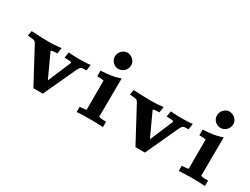

<svg xmlns="http://www.w3.org/2000/svg" viewBox="-57 -1092 2039 1567"><g transform="rotate(30 962.0 -308.0)"><path d="M513.2 -295.8C520.2 -310.4 527.2 -320.6 534.3 -326.5C540.4 -330.7 552.1 -332.9 569.2 -333H586.2L594 -388L569.3 -385.7C549.2 -383.8 523 -382.9 490.7 -382.9C455.6 -382.9 428.5 -383.8 409.4 -385.6L387.9 -387.8L379.2 -334.3C406.5 -332.9 424 -331.8 431.7 -331.2C436.7 -330.4 441.4 -328.5 445.7 -325.2C445.6 -323.1 444.9 -320.5 443.8 -317.4L353.7 -104.7L255.4 -317.6C254.6 -319.9 254 -322.1 253.6 -324.2C253.6 -324.5 253.9 -325.4 254.5 -326.9C260.3 -330.8 272.6 -332.8 291.3 -333H310.6L319.7 -388.8L290.7 -385.6C263 -382.5 233.1 -380.9 201.1 -380.9C169.1 -380.9 114.6 -382.8 37.8 -386.6L30.3 -338.9L51.5 -337.8C71 -336.7 85.3 -334.4 94.4 -330.7C100.5 -327.7 106 -321.5 110.9 -312.1L283.5 9.8H372.2Z M752.1 -602.5C737.5 -587.1 730 -568.6 729.5 -546.9C729.8 -525.9 737.9 -508 753.6 -493.2C768.8 -480 785.2 -473.2 802.7 -472.7C824.6 -472.9 843.3 -480.5 859 -495.5C873.7 -510.6 881.3 -529.7 881.8 -552.7C881.5 -572.5 873.1 -590 856.5 -605.1C840.7 -618.5 822.8 -625.5 802.7 -626C784.6 -625.6 767.8 -617.8 752.1 -602.5ZM706.1 -335C719.9 -334.9 733.9 -333.4 748 -330.5V-54.7C740 -51.5 725.8 -49.6 705.4 -48.8L686.5 -48.3V1.6L707.6 -0.1C732.4 -1.9 766.1 -2.9 808.6 -2.9C851.2 -2.9 885.8 -2 912.6 -0.1L933.6 1.5V-49.7C904.5 -50.1 886.5 -51 879.7 -52.4C873.1 -53.7 868.3 -55 865.2 -56.1C865.3 -180.3 866 -301.5 867.5 -419.6L841.6 -411.1C807.5 -400.1 761.9 -392.9 705 -389.6L686.5 -388.6V-335Z M1475.1 -295.8C1482.1 -310.4 1489.1 -320.6 1496.2 -326.5C1502.3 -330.7 1514 -332.9 1531.1 -333H1548.1L1555.9 -388L1531.2 -385.7C1511.1 -383.8 1484.9 -382.9 1452.7 -382.9C1417.5 -382.9 1390.4 -383.8 1371.3 -385.6L1349.8 -387.8L1341.1 -334.3C1368.4 -332.9 1385.9 -331.8 1393.6 -331.2C1398.6 -330.4 1403.3 -328.5 1407.6 -325.2C1407.5 -323.1 1406.8 -320.5 1405.7 -317.4L1315.6 -104.7L1217.3 -317.6C1216.5 -319.9 1215.9 -322.1 1215.5 -324.2C1215.5 -324.5 1215.9 -325.4 1216.5 -326.9C1222.2 -330.8 1234.5 -332.8 1253.2 -333H1272.5L1281.6 -388.8L1252.6 -385.6C1224.9 -382.5 1195 -380.9 1163 -380.9C1131 -380.9 1076.5 -382.8 999.7 -386.6L992.2 -338.9L1013.4 -337.8C1032.9 -336.7 1047.2 -334.4 1056.3 -330.7C1062.4 -327.7 1067.9 -321.5 1072.8 -312.1L1245.4 9.8H1334.1Z M1714 -602.5C1699.5 -587.1 1691.9 -568.6 1691.4 -546.9C1691.7 -525.9 1699.8 -508 1715.5 -493.2C1730.7 -480 1747.1 -473.2 1764.6 -472.7C1786.5 -472.9 1805.3 -480.5 1820.9 -495.5C1835.6 -510.6 1843.2 -529.7 1843.8 -552.7C1843.4 -572.5 1835 -590 1818.5 -605.1C1802.6 -618.5 1784.7 -625.5 1764.6 -626C1746.5 -625.6 1729.7 -617.8 1714 -602.5ZM1668 -335C1681.8 -334.9 1695.8 -333.4 1710 -330.5V-54.7C1701.9 -51.5 1687.7 -49.6 1667.3 -48.8L1648.4 -48.3V1.6L1669.5 -0.1C1694.3 -1.9 1728 -2.9 1770.5 -2.9C1813.1 -2.9 1847.8 -2 1874.5 -0.1L1895.5 1.5V-49.7C1866.4 -50.1 1848.4 -51 1841.6 -52.4C1835 -53.7 1830.2 -55 1827.1 -56.1C1827.2 -180.3 1827.9 -301.5 1829.4 -419.6L1803.5 -411.1C1769.4 -400.1 1723.8 -392.9 1666.9 -389.6L1648.4 -388.6V-335Z"/></g></svg>

Font: Bentham
Style: Bold
Weight: 700
Version: Version 002.001